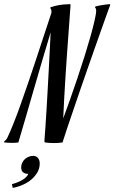

<svg xmlns="http://www.w3.org/2000/svg" viewBox="-106 -690 554 930"><path d="M428.2 -667Q423.3 -654.3 412.8 -625Q402.3 -595.7 387.9 -555.2Q373.5 -514.6 356.2 -465.6Q338.9 -416.5 320.6 -364Q302.2 -311.5 283.9 -258.5Q265.6 -205.6 249.3 -157.2Q232.9 -108.9 219.2 -68.4Q205.6 -27.8 196.8 0H195.8Q190.4 1 184.1 1.5Q172.9 2.9 153.8 2.9Q145 2.9 134 2.2Q123 1.5 111.8 0L108.9 -4.9Q111.3 -35.2 114 -74.7Q116.7 -114.3 119.4 -159.2Q122.1 -204.1 124.8 -252.7Q127.4 -301.3 130.1 -349.6Q132.8 -397.9 135 -444.8Q137.2 -491.7 139.2 -533.2Q117.7 -461.9 96.7 -390.4Q75.7 -318.8 55.9 -250.5Q36.1 -182.1 17.8 -118.7Q-0.5 -55.2 -17.1 0Q-20 0.5 -24.4 1Q-28.3 1.5 -33.9 1.7Q-39.6 2 -46.9 2Q-55.2 2 -64.5 1.5Q-73.7 1 -85.9 0L-85 -6.8Q-82.5 -6.8 -78.6 -11Q-74.7 -15.1 -70.8 -22Q-57.6 -49.3 -41.5 -89.6Q-25.4 -129.9 -7.8 -179Q9.8 -228 28.8 -283.7Q47.9 -339.4 67.1 -397.5Q86.4 -455.6 105.5 -514.2Q124.5 -572.8 143.1 -627.9V-637.2Q143.1 -645.5 138.2 -648.9V-654.8Q151.4 -658.7 161.4 -661.4Q171.4 -664.1 181.9 -665.8Q192.4 -667.5 204.6 -668.5Q216.8 -669.4 233.9 -669.9L235.8 -667Q233.9 -638.7 231 -600.1Q228 -561.5 224.9 -516.1Q221.7 -470.7 218 -420.4Q214.4 -370.1 211.2 -318.4Q208 -266.6 205.1 -215.1Q202.1 -163.6 200.2 -116.2Q215.8 -158.2 233.6 -208.7Q251.5 -259.3 269.3 -312.3Q287.1 -365.2 303.5 -417.2Q319.8 -469.2 332.3 -513.4Q344.7 -557.6 352.3 -591.1Q359.9 -624.5 359.9 -640.1Q359.9 -648.4 355 -651.9V-658.2Q363.3 -660.6 373 -662.6Q382.8 -664.6 392.3 -666Q401.9 -667.5 410.6 -668.5Q419.4 -669.4 425.8 -669.9L428.2 -667ZM55.7 64.9Q68.8 64.9 77.6 75Q86.4 85 86.4 102.1Q86.4 124 75.7 143.6Q64.9 163.1 47.1 178.5Q29.3 193.8 5.6 204.6Q-18.1 215.3 -44.4 220.2L-48.3 202.1Q-15.1 192.9 5.1 179.9Q25.4 167 31.2 151.9Q17.1 152.8 6.8 145.3Q-3.4 137.7 -3.4 121.1Q-3.4 109.4 1.2 99.1Q5.9 88.9 13.9 81.3Q22 73.7 32.7 69.3Q43.5 64.9 55.7 64.9Z"/></svg>

Font: Romanesco
Style: Regular
Weight: 400
Designer: Astigmatic (AOETI)
Foundry: Astigmatic (AOETI)
Version: Version 1.000